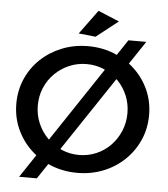

<svg xmlns="http://www.w3.org/2000/svg" viewBox="-62 -959 934 1069"><g transform="rotate(5 405.0 -424.5)"><path d="M625 -755H725L184 55H85ZM405 -703Q483 -703 550.5 -676Q618 -649 668.5 -601Q719 -553 747.5 -489Q776 -425 776 -350Q776 -275 747.5 -210.5Q719 -146 668.5 -97.5Q618 -49 550.5 -22Q483 5 405 5Q327 5 259.5 -22Q192 -49 141.5 -97.5Q91 -146 62.5 -210.5Q34 -275 34 -350Q34 -425 62.5 -489.5Q91 -554 141.5 -601.5Q192 -649 259.5 -676Q327 -703 405 -703ZM406 -603Q354 -603 308.5 -583.5Q263 -564 228 -529.5Q193 -495 173.5 -449Q154 -403 154 -350Q154 -297 174 -250.5Q194 -204 229 -169Q264 -134 309.5 -114.5Q355 -95 406 -95Q457 -95 502.5 -114.5Q548 -134 582 -169Q616 -204 635.5 -250.5Q655 -297 655 -350Q655 -403 635.5 -449Q616 -495 582 -529.5Q548 -564 502.5 -583.5Q457 -603 406 -603ZM445 -904 563 -855 441 -759 346 -769Z"/></g></svg>

Font: Alexandria
Style: Regular
Weight: 400
Designer: Mohamed Gaber
Foundry: Kief Type Foundry
Version: Version 5.100